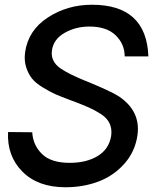

<svg xmlns="http://www.w3.org/2000/svg" viewBox="-20 -780 653 810"><path d="M256 10Q140 10 74.5 -56Q9 -122 14 -223L116 -222Q119 -168 157 -130.5Q195 -93 274 -93Q345 -93 392.5 -122Q440 -151 449 -207Q453 -236 442.5 -259Q432 -282 405.5 -299Q379 -316 355 -326.5Q331 -337 292 -352Q283 -355 278 -357Q238 -372 216 -381.5Q194 -391 162.5 -410Q131 -429 115.5 -448Q100 -467 90.5 -496Q81 -525 86 -560Q99 -652 181.5 -706Q264 -760 368 -760Q598 -760 606 -542H506Q506 -594 468 -631Q430 -668 357 -668Q299 -668 252 -641Q205 -614 199 -566Q196 -543 205.5 -524Q215 -505 236 -491Q257 -477 280.5 -465.5Q304 -454 335 -441Q339 -440 342 -438.5Q345 -437 348 -436Q450 -394 482 -373Q574 -311 560 -210Q550 -140 504.5 -89Q459 -38 395 -14Q331 10 256 10Z"/></svg>

Font: Oakes Grotesk Medium
Style: Italic
Weight: 500
Italic angle: -8°
Designer: Samuel Oakes
Foundry: Samuel Oakes
Version: Version 1.000;PS 001.000;hotconv 1.0.88;makeotf.lib2.5.64775